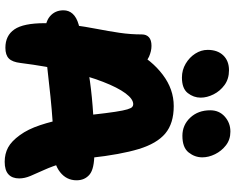

<svg xmlns="http://www.w3.org/2000/svg" viewBox="-112 -881 1004 820"><g transform="rotate(90 390.0 -471.0)"><path d="M671 11Q637 11 610 -3.5Q583 -18 557 -54Q532 -88 514.5 -140.5Q497 -193 486.5 -252Q476 -311 470 -362Q463 -425 457.5 -461Q452 -497 447 -513Q442 -529 437 -533.5Q432 -538 425 -538Q403 -538 378.5 -505Q354 -472 329.5 -409Q305 -346 284 -257Q263 -168 249 -57Q245 -22 230 -7Q215 8 184 8Q132 8 105.5 -30.5Q79 -69 79 -160Q79 -225 86.5 -279.5Q94 -334 103.5 -383Q113 -432 120 -479Q127 -526 127 -575Q127 -594 139 -605Q151 -616 176 -616Q198 -616 222 -605.5Q246 -595 266 -566L199 -543Q237 -617 299 -664Q361 -711 433 -711Q507 -711 550 -675Q593 -639 616.5 -561.5Q640 -484 654 -357Q661 -289 675.5 -240.5Q690 -192 705.5 -158Q721 -124 731.5 -99Q742 -74 742 -51Q742 -21 724.5 -5Q707 11 671 11ZM134 -160Q76 -160 50 -182Q24 -204 24 -240Q24 -263 39 -279.5Q54 -296 85 -305Q190 -334 326 -353Q462 -372 634 -372Q701 -372 725.5 -351.5Q750 -331 750 -296Q750 -253 715 -225.5Q680 -198 623 -198Q561 -198 503 -194Q445 -190 392 -184.5Q339 -179 292 -173.5Q245 -168 205.5 -164Q166 -160 134 -160ZM560 -748Q514 -748 482.5 -781.5Q451 -815 451 -867Q451 -905 478 -929Q505 -953 542 -953Q576 -953 600.5 -934Q625 -915 638.5 -887.5Q652 -860 652 -833Q652 -801 631 -774.5Q610 -748 560 -748ZM311 -746Q279 -746 252 -762Q225 -778 209 -803Q193 -828 193 -856Q193 -898 216.5 -922.5Q240 -947 280 -947Q317 -947 343 -928Q369 -909 383 -881Q397 -853 397 -826Q397 -796 377.5 -771Q358 -746 311 -746Z"/></g></svg>

Font: Shantell Sans ExtraBold
Style: Regular
Weight: 800
Designer: Stephen Nixon, Anya Danilova, Shantell Martin
Foundry: Arrow Type
Version: Version 1.011;[c5ecc13dd]